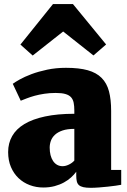

<svg xmlns="http://www.w3.org/2000/svg" viewBox="-20 -899 617 932"><path d="M19.5 -161.1Q19.5 -204.1 39.1 -238.5Q58.6 -272.9 98.4 -296.9Q138.2 -320.8 198.7 -333.7Q259.3 -346.7 340.8 -346.7V-362.3Q340.8 -384.3 337.6 -400.1Q334.5 -416 325 -426.8Q315.4 -437.5 297.6 -442.6Q279.8 -447.8 250.5 -447.8Q220.7 -447.8 195.1 -443.8Q169.4 -439.9 148.2 -434.1Q127 -428.2 110.1 -421.6Q93.3 -415 81.1 -410.2H80.6L42 -492.2Q52.2 -500 75.7 -513.2Q99.1 -526.4 132.8 -539.1Q166.5 -551.8 209 -560.8Q251.5 -569.8 300.3 -569.8Q363.8 -569.8 405.8 -558.1Q447.8 -546.4 473.1 -521Q498.5 -495.6 509 -455.8Q519.5 -416 519.5 -360.4V-74.2H568.4V-2Q559.1 0 541.5 2.4Q523.9 4.9 502.9 7.1Q481.9 9.3 460 11Q438 12.7 420.4 12.7Q398.4 12.7 384.5 9.5Q370.6 6.3 363 -0.5Q355.5 -7.3 352.8 -18.8Q350.1 -30.3 350.1 -46.9V-65.4Q340.3 -51.8 325.4 -38.1Q310.5 -24.4 290.5 -13.4Q270.5 -2.4 245.4 4.4Q220.2 11.2 189.9 11.2Q155.3 11.2 124.3 -0.5Q93.3 -12.2 70.1 -34.2Q46.9 -56.2 33.2 -88.1Q19.5 -120.1 19.5 -161.1ZM221.2 -182.6Q221.2 -162.6 225.3 -146.2Q229.5 -129.9 237.5 -117.7Q245.6 -105.5 257.3 -98.9Q269 -92.3 284.2 -92.3Q298.3 -92.3 314.5 -100.1Q330.6 -107.9 340.8 -119.6V-273.4Q306.6 -273.4 283.7 -265.6Q260.7 -257.8 246.8 -244.9Q232.9 -231.9 227.1 -215.8Q221.2 -199.7 221.2 -182.6ZM79.1 -682.6 237.3 -879.4H334L495.1 -683.1L433.6 -629.9L286.6 -746.1L138.7 -629.4Z"/></svg>

Font: Merriweather UltraBold
Style: Regular
Weight: 900
Designer: Eben Sorkin ( sorkintype@gmail.com )
Foundry: Eben Sorkin
Version: Version 1.570; ttfautohint (v1.3) -l 8 -r 32 -G 0 -x 0 -H 60